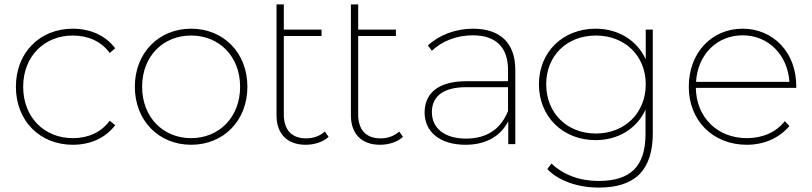

<svg xmlns="http://www.w3.org/2000/svg" viewBox="-20 -653 3680 870"><path d="M310 3C388 3 458 -27 502 -86L477 -106C438 -52 377 -27 310 -27C181 -27 85 -121 85 -260C85 -398 181 -492 310 -492C377 -492 438 -467 477 -413L502 -434C458 -493 388 -523 310 -523C161 -523 52 -415 52 -260C52 -105 161 3 310 3Z M846 3C993 3 1101 -106 1101 -260C1101 -414 993 -523 846 -523C700 -523 591 -414 591 -260C591 -106 700 3 846 3ZM846 -27C719 -27 624 -122 624 -260C624 -398 719 -492 846 -492C973 -492 1068 -398 1068 -260C1068 -122 973 -27 846 -27Z M1452 -57C1430 -37 1400 -26 1368 -26C1301 -26 1266 -65 1266 -135V-490H1437V-519H1266V-633H1233V-130C1233 -49 1279 3 1365 3C1403 3 1444 -9 1469 -33Z M1789 -57C1767 -37 1737 -26 1705 -26C1638 -26 1603 -65 1603 -135V-490H1774V-519H1603V-633H1570V-130C1570 -49 1616 3 1702 3C1740 3 1781 -9 1806 -33Z M2123 -523C2044 -523 1969 -494 1919 -447L1937 -423C1981 -465 2047 -493 2122 -493C2227 -493 2282 -439 2282 -336V-285H2093C1952 -285 1904 -219 1904 -143C1904 -56 1973 3 2090 3C2185 3 2251 -39 2283 -104V0H2315V-336C2315 -458 2247 -523 2123 -523ZM2092 -25C1995 -25 1937 -71 1937 -145C1937 -210 1980 -258 2093 -258H2282V-150C2250 -70 2188 -25 2092 -25Z M2906 -519V-384C2867 -470 2782 -523 2679 -523C2532 -523 2422 -419 2422 -271C2422 -123 2532 -18 2679 -18C2782 -18 2866 -71 2905 -156V-46C2905 101 2837 167 2692 167C2607 167 2532 139 2479 88L2460 113C2510 166 2598 197 2693 197C2856 197 2938 120 2938 -50V-519ZM2680 -48C2550 -48 2455 -140 2455 -271C2455 -402 2550 -492 2680 -492C2810 -492 2906 -402 2906 -271C2906 -140 2810 -48 2680 -48Z M3588 -264C3588 -416 3483 -523 3345 -523C3205 -523 3101 -414 3101 -260C3101 -106 3211 3 3364 3C3440 3 3510 -26 3557 -82L3536 -104C3496 -52 3432 -27 3364 -27C3232 -27 3135 -120 3133 -255H3588ZM3345 -493C3462 -493 3549 -404 3557 -282H3134C3141 -404 3227 -493 3345 -493Z"/></svg>

Font: Talent ExtraLight
Style: Regular
Weight: 200
Designer: Mike Powis
Version: Version 1.001;hotconv 1.0.109;makeotfexe 2.5.65596